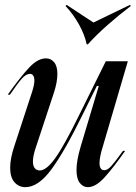

<svg xmlns="http://www.w3.org/2000/svg" viewBox="-20 -761 560 793"><path d="M170 -520Q190 -520 203.5 -504Q217 -488 217 -456Q217 -421 202 -376L126 -146Q116 -115 116 -94Q116 -75 124 -66Q132 -57 144 -57Q172 -57 209 -109Q246 -161 310 -292L417 -508H508L405 -157Q391 -112 391 -88Q391 -58 411 -58Q424 -58 439.5 -75Q455 -92 488 -138H497Q448 -68 411.5 -28Q375 12 343 12Q323 12 309.5 -5.5Q296 -23 296 -59Q296 -98 313 -155L388 -406H380L320 -285Q246 -134 192 -61Q138 12 85 12Q58 12 40 -8Q22 -28 22 -68Q22 -106 39 -157L113 -383Q122 -412 122 -428Q122 -442 117 -449Q112 -456 104 -456Q88 -456 70.5 -436.5Q53 -417 21 -370H12Q64 -443 100 -481.5Q136 -520 170 -520ZM343 -578H338Q330 -617 306.5 -659.5Q283 -702 251 -736L255 -741L366 -668L517 -741L520 -736Q471 -699 423.5 -657Q376 -615 343 -578Z"/></svg>

Font: Nyght Serif Italic
Style: Regular
Weight: 400
Italic angle: -16°
Designer: Maksym Kobuzan
Version: Version 0.410